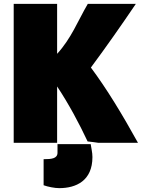

<svg xmlns="http://www.w3.org/2000/svg" viewBox="-20 -725 735 995"><path d="M51 -705V15H276V-277C336 -187 391 -84 434 8C452 10 471 12 489 15H695C612 -135 533 -265 451 -375C529 -480 611 -597 684 -705H435C383 -616 350 -527 276 -446V-705ZM206 100V235C228 243 263 250 287 250C374 250 459 212 459 89C459 87 459 82 458 71C457 61 454 45 450 22H278V66C278 97 247 100 206 100Z"/></svg>

Font: Repo ExtraBlack
Style: Regular
Weight: 400
Designer: Stefan Peev
Foundry: Context Ltd
Version: Version 001.502